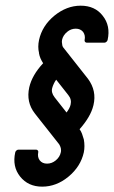

<svg xmlns="http://www.w3.org/2000/svg" viewBox="-20 -660 409 689"><path d="M109.4 -123Q113.3 -123 115.7 -120.1Q118.2 -117.2 117.2 -113.3Q113.8 -96.2 122.6 -84.5Q131.8 -72.8 148.9 -72.8Q166 -72.8 180.2 -84.5Q194.8 -96.7 198.2 -113.3Q199.2 -117.2 199 -121.1Q198.7 -125 198.2 -128.9V-128.4Q197.3 -131.8 196 -135Q194.8 -138.2 192.4 -142.1Q182.6 -154.3 171.4 -168.7Q160.2 -183.1 148.7 -197.5Q137.2 -211.9 126 -226.1Q114.7 -240.2 105 -252.9Q73.2 -293.5 85 -346.7Q95.2 -390.6 134.8 -433.1Q129.4 -441.4 125.5 -450.2Q121.6 -459 119.6 -470.2L120.1 -469.7Q114.7 -491.7 120.1 -516.6Q131.3 -567.4 174.8 -603.5Q219.2 -639.6 269.5 -639.6Q320.8 -639.6 348.6 -603.5Q377.4 -567.4 366.2 -516.6Q365.2 -512.7 361.8 -509.8Q358.4 -506.8 354.5 -506.8H291.5Q287.6 -506.8 285.2 -509.8Q282.7 -512.7 283.7 -516.6Q287.1 -532.7 278.3 -545.4Q268.6 -557.1 252 -557.1Q234.4 -557.1 220.7 -545.4Q206.1 -533.2 202.6 -516.6Q201.2 -510.3 203.1 -501Q203.6 -493.2 208.5 -487.8L295.9 -377Q327.6 -334 315.4 -282.7Q310.1 -260.7 297.4 -239.3Q284.7 -217.8 265.6 -196.3Q271 -189 274.4 -179.7Q277.8 -170.4 280.8 -159.7Q285.2 -135.3 280.8 -113.3Q269.5 -62.5 226.1 -26.4Q182.6 9.8 131.3 9.8Q81.1 9.8 52.2 -26.4Q23.4 -62.5 34.7 -113.3Q35.6 -117.2 39.1 -120.1Q42.5 -123 46.4 -123ZM181.6 -374Q176.3 -366.7 172.9 -359.1Q169.4 -351.6 167.5 -344.7Q162.6 -328.1 175.8 -311L218.8 -256.3Q224.1 -263.2 228 -270.5Q231.9 -277.8 233.4 -284.7Q237.8 -303.2 225.1 -318.8Z"/></svg>

Font: Fibel Nord
Style: Bold Italic
Weight: 700
Designer: Peter Wiegel
Foundry: Peter Wioegel
Version: Version 000.000